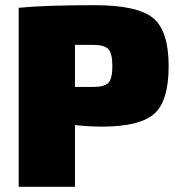

<svg xmlns="http://www.w3.org/2000/svg" viewBox="-20 -720 686 740"><path d="M52 0V-690Q154 -700 344 -700Q509 -700 569.5 -651Q630 -602 630 -465Q630 -330 574 -281Q518 -232 374 -232Q320 -232 269 -238V0ZM269 -385H339Q383 -385 398 -401Q413 -417 413 -465Q413 -514 398 -530.5Q383 -547 339 -547H269Z"/></svg>

Font: Exo 2.0 Black
Style: Regular
Weight: 900
Designer: Natanael Gama
Version: Version 1.001;PS 001.001;hotconv 1.0.70;makeotf.lib2.5.58329